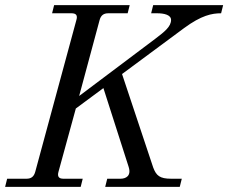

<svg xmlns="http://www.w3.org/2000/svg" viewBox="-30 -732 894 752"><path d="M-10 0H286L294 -32H218C200 -32 194 -41 199 -59L267 -307L375 -387L474 -78C485 -43 463 -32 442 -32H390L382 0H674L682 -32H640C596 -32 582 -44 570 -76L448 -442L691 -622C759 -672 800 -680 836 -680L844 -712H570L562 -680H586C612 -680 640 -674 640 -654C640 -628 615 -608 578 -580L280 -356L360 -653C365 -672 376 -680 394 -680H470L478 -712H182L174 -680H250C268 -680 275 -672 269 -653L108 -59C103 -41 93 -32 74 -32H-2Z"/></svg>

Font: Old Standard
Style: Italic
Weight: 400
Italic angle: -15.2°
Designer: Alexey Kryukov <alexios@thessalonica.org.ru>
Version: Version 2.0